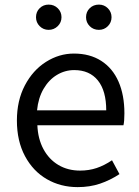

<svg xmlns="http://www.w3.org/2000/svg" viewBox="-20 -784 592 818"><path d="M52 -270.6Q52 -355.6 86 -420.3Q120 -485 176 -520.4Q232 -555.8 294.8 -555.8Q362.8 -555.8 411.3 -524.7Q459.8 -493.6 484.9 -436.4Q510 -379.2 510 -301Q510 -267.2 506 -250.4H139.2Q141.6 -192.4 165.1 -148.7Q188.6 -105 228.8 -81.1Q269 -57.2 321.2 -57.2Q359.2 -57.2 391.9 -68.2Q424.6 -79.2 457.2 -101.2L489 -42.2Q449.2 -16 405.9 -1.4Q362.6 13.2 310.8 13.2Q238.2 13.2 179.5 -20.7Q120.8 -54.6 86.4 -119Q52 -183.4 52 -270.6ZM296.2 -485.4Q256.8 -485.4 222.5 -464.8Q188.2 -444.2 165.6 -405.4Q143 -366.6 137.8 -313.8H432.6Q432.6 -397.2 397 -441.3Q361.4 -485.4 296.2 -485.4ZM133.4 -710.6Q133.4 -733.8 149 -749.1Q164.6 -764.4 187.2 -764.4Q210.6 -764.4 226.3 -748.7Q242 -733 242 -710.6Q242 -688.2 225.9 -672.5Q209.8 -656.8 187.2 -656.8Q164.8 -656.8 149.1 -672.5Q133.4 -688.2 133.4 -710.6ZM346.6 -710.6Q346.6 -733.8 362.3 -749.1Q378 -764.4 401.4 -764.4Q424 -764.4 439.6 -748.7Q455.2 -733 455.2 -710.6Q455.2 -688.2 439.5 -672.5Q423.8 -656.8 401.4 -656.8Q378 -656.8 362.3 -672.5Q346.6 -688.2 346.6 -710.6Z"/></svg>

Font: 寒蝉端黑体 Light
Style: Regular
Weight: 300
Designer: ChillDuanSans {Warren2060}; 
Source Han Sans {Ryoko NISHIZUKA 西塚涼子 (kana, bopomofo & ideographs); Paul D. Hunt (Latin, G
Foundry: ChillType&Adobe
Version: Version 1.300;Glyphs 3.3 (3306)